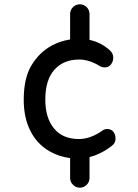

<svg xmlns="http://www.w3.org/2000/svg" viewBox="-20 -720 640 890"><path d="M305 -537V-655Q305 -673.5 318.5 -687Q331.5 -700 350 -700Q368 -700 382 -687Q395 -673 395 -655V-535Q448.5 -524 490 -486Q505 -472 505 -452Q505 -436.5 495 -422Q484.5 -407.5 465 -407.5Q453 -407.5 441.5 -414.5Q393 -444 347 -444Q274.5 -444 232.5 -397Q190 -350 190 -258Q190 -173.5 230.5 -124.5Q270.5 -75.5 346 -75.5Q399.5 -75.5 456 -115.5Q464 -122 478 -122Q494 -122 505 -110Q515.5 -97.5 515.5 -77Q515.5 -57 499.5 -45Q474 -25 448 -11.8Q422 1.5 395 8V105Q395 123.5 382 136.5Q368.5 150 350 150Q331.5 150 318.5 136.5Q305 123.5 305 105V13Q280 9.5 256.5 2Q233 -5.5 211 -18Q152.5 -51 121.5 -112Q90 -173 90 -258Q90 -357 125.5 -416.5Q161 -476 218.5 -508Q258.5 -530 305 -537Z"/></svg>

Font: Maple Mono SC NF
Style: Regular
Weight: 400
Designer: subframe7536
Version: Version 4.2; ttfautohint (v1.8.4.7-5d5b-dirty);Nerd Fonts 6.